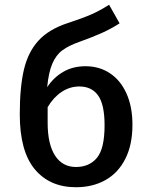

<svg xmlns="http://www.w3.org/2000/svg" viewBox="-20 -773 640 806"><path d="M536 -249Q536 -165 506 -106Q476 -47 422.5 -17Q369 13 299 13Q189 13 126 -62.5Q63 -138 63 -293Q63 -407 80.5 -481Q98 -555 141.5 -602.5Q185 -650 264 -676Q325 -696 361 -711.5Q397 -727 438 -753L482 -675Q448 -653 409.5 -635.5Q371 -618 315 -598Q269 -582 242 -562Q215 -542 199.5 -505.5Q184 -469 178 -407Q206 -449 246.5 -472Q287 -495 339 -495Q397 -495 441.5 -465.5Q486 -436 511 -380.5Q536 -325 536 -249ZM419 -247Q419 -334 392 -372Q365 -410 313 -410Q273 -410 238.5 -387Q204 -364 180 -323V-258Q180 -168 211 -120Q242 -72 299 -72Q355 -72 387 -110.5Q419 -149 419 -247Z"/></svg>

Font: Fira Mono Medium
Style: Regular
Weight: 500
Designer: Carrois Corporate & Edenspiekermann AG
Foundry: Carrois Corporate GbR & Edenspiekermann AG
Version: Version 3.206